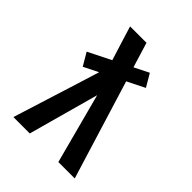

<svg xmlns="http://www.w3.org/2000/svg" viewBox="-209 -854 969 969"><g transform="rotate(45 275.0 -370.0)"><path d="M56 0 166 -350 202 -466 124 -427 84 -495 206 -556 197 -585Q185 -623 173 -662Q161 -701 149 -740H266L307 -606L385 -645L425 -577L331 -530L494 0H377L277 -377L173 0Z"/></g></svg>

Font: Lode
Style: Bold
Weight: 700
Monospace: yes
Designer: Belleve Invis
Foundry: Belleve Invis
Version: Version 29.2.0; ttfautohint (v1.8.3)